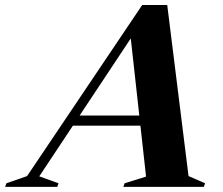

<svg xmlns="http://www.w3.org/2000/svg" viewBox="-101 -728 868 748"><path d="M168 -238.5 180.5 -278H516.5L504 -238.5ZM633.5 -42 698 -14 693 0H379.5L384.5 -14L468 -40L406 -600.5L423.5 -601L52 -41L127 -14L122 0H-81L-76 -14L4.5 -42L453 -708.5H550.5Z"/></svg>

Font: Newsreader 60pt
Style: Bold Italic
Weight: 700
Italic angle: -17°
Designer: Hugues Gentile
Foundry: Production Type
Version: Version 1.003